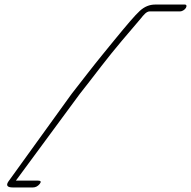

<svg xmlns="http://www.w3.org/2000/svg" viewBox="-20 -743 840 844"><path d="M797 -708C801.9 -716 800.4 -723 792.4 -723H662.5C637.3 -723 615.2 -714 594.4 -695C573.5 -676 537.9 -634 482.1 -566L429.9 -502C391.3 -455 333.8 -380 294.6 -330L16.8 55C5.4 72 12 81 36 81H125C135.7 81 145.9 76 154.2 66C162.5 56 159.5 51 147.5 51H49.8L330.6 -330C353.8 -359 385.2 -400 426.1 -453C483.7 -528 551.4 -606 598.3 -661C611.3 -677 623.2 -693 638.8 -693H772.6C780.6 -693 792.1 -700 797 -708Z"/></svg>

Font: MewTooHand
Style: UltimateItaWide
Weight: 400
Designer: Mew Too, Robert Jablonski
Version: Version 0.77